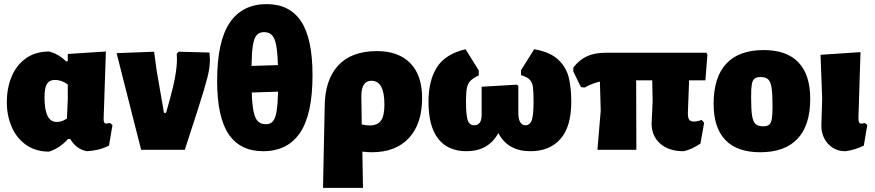

<svg xmlns="http://www.w3.org/2000/svg" viewBox="-20 -727 4249 932"><path d="M526 -120 509 -20Q482 -7 457.5 -1Q433 5 402 7Q351 -2 321 -52H310Q269 -7 218 9Q152 9 105.5 -24.5Q59 -58 36 -113Q13 -168 13 -230Q13 -297 35.5 -353Q58 -409 104.5 -443Q151 -477 220 -477Q267 -463 301 -429L309 -430V-465L494 -477L483 -148Q483 -127 495 -127L514 -130ZM255 -135Q282 -135 305 -152L309 -244V-317Q292 -329 277.5 -334Q263 -339 246 -339Q220 -339 208 -320Q196 -301 196 -254Q196 -135 255 -135Z M999 -437Q999 -399 987 -351.5Q975 -304 941 -197L877 0H665L546 -469L728 -476L741 -381L776 -179H786L805 -247Q839 -368 839 -442Q839 -458 838 -466L847 -476L997 -472Q999 -448 999 -437Z M1497 -362Q1497 -172 1436.5 -82.5Q1376 7 1257 7Q1146 7 1090 -75.5Q1034 -158 1034 -335Q1034 -526 1095 -616.5Q1156 -707 1275 -707Q1386 -707 1441.5 -623.5Q1497 -540 1497 -362ZM1201 -407 1329 -411Q1327 -474 1320.5 -508Q1314 -542 1300 -556.5Q1286 -571 1262 -571Q1239 -571 1226 -556.5Q1213 -542 1207.5 -507Q1202 -472 1201 -407ZM1330 -282 1202 -278Q1204 -218 1211 -185Q1218 -152 1232 -138Q1246 -124 1271 -124Q1293 -124 1305 -138.5Q1317 -153 1322.5 -186.5Q1328 -220 1330 -282Z M2029 -251Q2029 -126 1965 -57Q1901 12 1785 12Q1762 12 1739 9L1742 185H1548L1556 -206Q1556 -337 1620.5 -408Q1685 -479 1810 -479Q1914 -479 1971.5 -420.5Q2029 -362 2029 -251ZM1846 -220Q1846 -335 1783 -335Q1734 -335 1734 -260L1736 -123Q1758 -118 1773 -118Q1812 -118 1829 -141Q1846 -164 1846 -220Z M2753 -232Q2753 -112 2700.5 -52.5Q2648 7 2555 7Q2445 7 2399 -81Q2351 7 2244 7Q2155 7 2107.5 -53Q2060 -113 2060 -233Q2060 -336 2101 -400.5Q2142 -465 2240 -488L2304 -385V-361Q2276 -348 2263 -334Q2250 -320 2246 -298Q2242 -276 2242 -235Q2242 -170 2250 -144.5Q2258 -119 2282 -119Q2318 -119 2318 -170V-306L2489 -316L2496 -310V-179Q2496 -148 2505.5 -133.5Q2515 -119 2530 -119Q2553 -119 2561.5 -144Q2570 -169 2570 -232Q2570 -281 2567 -304Q2564 -327 2551 -340.5Q2538 -354 2509 -362V-386L2573 -488Q2649 -475 2688.5 -438.5Q2728 -402 2740.5 -352Q2753 -302 2753 -232Z M3325 -337 3319 -177Q3319 -155 3325.5 -146Q3332 -137 3348 -137Q3364 -137 3386 -145L3398 -131L3380 -30Q3335 0 3298 7Q3226 7 3184.5 -30Q3143 -67 3143 -128L3148 -236L3146 -337H3068L3069 0H2880L2896 -190L2892 -331Q2853 -322 2818 -302L2800 -304L2763 -380V-399Q2792 -437 2829.5 -454Q2867 -471 2921 -471H3409L3414 -462L3404 -337Z M3913 -247Q3913 -119 3851.5 -53.5Q3790 12 3670 12Q3558 12 3501 -47.5Q3444 -107 3444 -223Q3444 -352 3505.5 -418Q3567 -484 3687 -484Q3799 -484 3856 -424Q3913 -364 3913 -247ZM3626 -257Q3626 -196 3630.5 -166.5Q3635 -137 3647 -125.5Q3659 -114 3684 -114Q3704 -114 3713.5 -121.5Q3723 -129 3726.5 -149.5Q3730 -170 3730 -211Q3730 -271 3725.5 -300.5Q3721 -330 3709 -341.5Q3697 -353 3673 -353Q3653 -353 3643 -345.5Q3633 -338 3629.5 -318Q3626 -298 3626 -257Z M3967 -118 3971 -249 3963 -461 4157 -474 4147 -155Q4147 -140 4150 -133.5Q4153 -127 4161 -127Q4168 -127 4178 -130L4190 -120L4173 -20Q4130 1 4084 7Q4033 7 4000 -28.5Q3967 -64 3967 -118Z"/></svg>

Font: Luna Sans Black
Style: Regular
Weight: 900
Designer: Juan Pablo del Peral
Foundry: Huerta Tipografica
Version: Version 2.001; ttfautohint (v1.5)